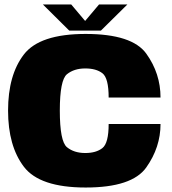

<svg xmlns="http://www.w3.org/2000/svg" viewBox="-20 -833 767 857"><path d="M362.5 4Q569.5 4 633 -85.8Q696.5 -175.5 696.5 -279.5H465Q465 -194 437 -172Q409 -150 360.5 -150Q310.5 -150 278.8 -176Q247 -202 247 -339.5Q247 -476 279 -501.8Q311 -527.5 360.5 -527.5Q409.5 -527.5 437.2 -506Q465 -484.5 465 -397.5H696.5Q696.5 -505 633.2 -593.2Q570 -681.5 362 -681.5Q157 -681.5 86.5 -589.8Q16 -498 16 -339.5Q16 -181.5 86.5 -88.8Q157 4 362.5 4ZM289 -696.5H430.5L548.5 -813H422L360 -739.5L298 -813H171.5Z"/></svg>

Font: Anybody Thin Black
Style: Regular
Weight: 900
Version: Version 1.113;gftools[0.9.25]